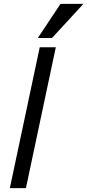

<svg xmlns="http://www.w3.org/2000/svg" viewBox="-20 -971 451 991"><path d="M30.8 0 185.1 -727.1H268.1L113.8 0ZM248.5 -774.9H175.3L292.5 -951.2H410.6Z"/></svg>

Font: Lorenzo Sans
Style: Italic
Weight: 400
Italic angle: -12°
Foundry: Intel Corporation
Version: Version 1.00; ttfautohint (v1.5)